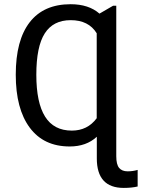

<svg xmlns="http://www.w3.org/2000/svg" viewBox="-20 -689 677 916"><path d="M570.3 207.5Q441.9 207.5 441.9 66.9V-36.6Q392.1 9.8 312.5 9.8Q188.5 9.8 121.8 -80.1Q55.2 -169.9 55.2 -332.5Q55.2 -497.1 121.8 -583Q188.5 -668.9 316.9 -668.9Q403.3 -668.9 454.6 -624L519.5 -661.6H534.7V56.2Q534.7 95.7 548.3 112.1Q562 128.4 588.9 128.4Q613.8 128.4 636.7 121.6V200.7Q608.4 207.5 570.3 207.5ZM153.3 -332.5Q153.3 -199.2 195.1 -132.6Q236.8 -65.9 322.8 -65.9Q397.5 -65.9 441.4 -125V-530.3Q402.8 -592.8 317.4 -592.8Q233.9 -592.8 193.6 -529.8Q153.3 -466.8 153.3 -332.5Z"/></svg>

Font: Cousine
Style: Regular
Weight: 400
Monospace: yes
Designer: Steve Matteson
Foundry: Monotype Imaging Inc.
Version: Version 1.21